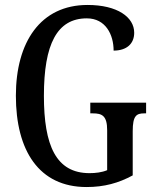

<svg xmlns="http://www.w3.org/2000/svg" viewBox="-20 -744 631 774"><path d="M329 10C400 10 458 -6 515 -37V-215C515 -278 530 -287 562 -287H569V-330H344V-287H354C391 -287 412 -278 412 -219V-58C391 -49 365 -46 341 -46C206 -46 157 -157 157 -358C157 -566 210 -670 330 -670C406 -670 438 -604 438 -540C491 -540 521 -568 521 -612C521 -675 453 -724 333 -724C143 -724 44 -574 44 -358C44 -137 137 10 329 10Z"/></svg>

Font: Noto Serif Tamil ExtraCondensed Medium
Style: Italic
Weight: 500
Width: 2
Italic angle: -12°
Designer: Indian Type Foundry, Tom Grace, and the Monotype Design Team
Foundry: Monotype Imaging Inc.
Version: Version 2.003